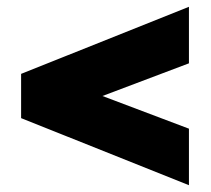

<svg xmlns="http://www.w3.org/2000/svg" viewBox="-20 -617 620 564"><path d="M535 -73 42 -270V-400L535 -597V-431L281 -335L535 -239Z"/></svg>

Font: Outfit Black
Style: Regular
Weight: 900
Designer: Rodrigo Fuenzalida
Foundry: fragTYPE
Version: Version 1.100; ttfautohint (v1.8.4.7-5d5b)